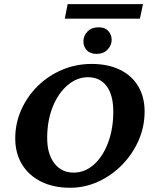

<svg xmlns="http://www.w3.org/2000/svg" viewBox="-20 -887 730 916"><path d="M314.5 8.8Q235.4 8.8 176.3 -20.5Q117.2 -49.8 85 -103Q52.7 -156.2 52.7 -226.6Q52.7 -298.8 81.5 -363.3Q110.4 -427.7 160.6 -477.1Q210.9 -526.4 276.9 -554.2Q342.8 -582 417 -582Q495.1 -582 552.2 -554.2Q609.4 -526.4 639.6 -475.1Q669.9 -423.8 669.9 -355.5Q669.9 -282.2 641.1 -216.8Q612.3 -151.4 562.5 -100.6Q512.7 -49.8 448.7 -20.5Q384.8 8.8 314.5 8.8ZM331.1 -63.5Q384.8 -63.5 427.7 -101.6Q470.7 -139.6 495.6 -206.1Q520.5 -272.5 520.5 -353.5Q520.5 -433.6 488.8 -476.1Q457 -518.6 399.4 -518.6Q346.7 -518.6 301.8 -480Q256.8 -441.4 231 -376Q205.1 -310.5 205.1 -228.5Q205.1 -152.3 239.3 -107.9Q273.4 -63.5 331.1 -63.5ZM289.1 -797.9 302.7 -867.2H662.1L647.5 -797.9ZM441.4 -629.9Q410.2 -629.9 394 -647.5Q377.9 -665 377.9 -689.5Q377.9 -716.8 397.5 -736.8Q417 -756.8 451.2 -756.8Q480.5 -756.8 496.6 -739.3Q512.7 -721.7 512.7 -697.3Q512.7 -670.9 493.2 -650.4Q473.6 -629.9 441.4 -629.9Z"/></svg>

Font: Crimson Pro
Style: Bold Italic
Weight: 700
Italic angle: -12°
Designer: Jacques Le Bailly
Foundry: Baron von Fonthausen
Version: Version 1.003